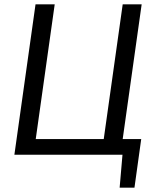

<svg xmlns="http://www.w3.org/2000/svg" viewBox="-20 -710 727 881"><path d="M543 -72H628L618 0L597 151H529L542 0H46L143 -690H231L144 -72H456L543 -690H630Z"/></svg>

Font: Exo 2.0
Style: Italic
Weight: 400
Italic angle: -8°
Designer: Natanael Gama
Version: Version 1.001;PS 001.001;hotconv 1.0.70;makeotf.lib2.5.58329